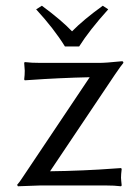

<svg xmlns="http://www.w3.org/2000/svg" viewBox="-20 -651 456 674"><path d="M208 -487.8Q169.4 -550.3 106.9 -618.2L127 -630.9Q196.3 -579.6 232.9 -541Q272 -581.1 340.8 -630.9L359.9 -618.2Q293 -543.9 257.8 -487.8ZM327.1 -430.2Q339.8 -430.2 358.9 -431.6Q377.9 -433.1 392.3 -434.6Q406.7 -436 408.2 -436Q413.1 -436 413.1 -430.2Q405.8 -421.9 382.8 -388.2L155.8 -49.8Q209 -50.3 271.2 -53Q333.5 -55.7 369.1 -58.6L404.8 -61L407.2 -58.1Q404.8 -38.6 404.8 -26.9Q404.8 -22 405.8 -13.7Q406.7 -5.4 407.2 0L404.8 2.9Q381.8 0 349.1 0H123L43 2.9L40 -2Q49.3 -12.2 62 -32.2L294.9 -379.9Q243.7 -378.9 186.8 -376.2Q129.9 -373.5 98.6 -371.1L66.9 -369.1L64.9 -372.1Q66.9 -387.7 66.9 -402.8Q66.9 -403.8 64.9 -430.2L66.9 -433.1Q89.4 -430.2 123 -430.2Z"/></svg>

Font: Linear Smooth
Style: Regular
Weight: 400
Designer: Philipp H. Poll, Flanker
Foundry: Philipp H. Poll, reworked by Flanker
Version: Version 1.061 | FøM Fix